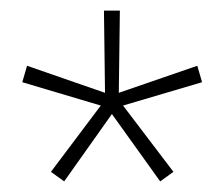

<svg xmlns="http://www.w3.org/2000/svg" viewBox="-20 -767 423 362"><path d="M191 -552 282 -425 307 -443 212 -568 361 -612 352 -643 204 -592 206 -747H176L178 -592L31 -643L22 -612L170 -568L76 -443L101 -425Z"/></svg>

Font: IBM Plex Devanagari ExtraLight
Style: Regular
Weight: 200
Designer: Mike Abbink, Paul van der Laan, Pieter van Rosmalen, Erin McLaughlin
Foundry: Bold Monday
Version: Version 1.0